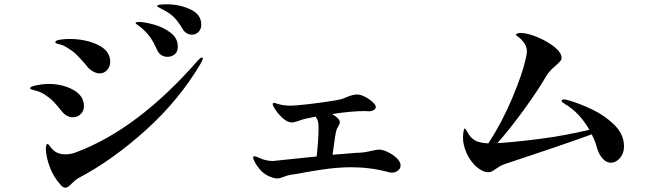

<svg xmlns="http://www.w3.org/2000/svg" viewBox="-20 -871 3040 892"><path d="M827 -739Q807 -772 788.5 -790.5Q770 -809 743 -823Q735 -828 722.5 -834Q710 -840 710 -843Q710 -851 754 -851Q814 -851 864.5 -827.5Q915 -804 915 -757Q915 -735 902 -722.5Q889 -710 872 -710Q858 -710 846 -717.5Q834 -725 827 -739ZM709 -641Q693 -677 676 -700.5Q659 -724 633 -745Q626 -751 618 -756Q610 -761 610 -764Q610 -769 626 -769Q651 -769 694.5 -757Q738 -745 772 -719.5Q806 -694 806 -655Q806 -630 791.5 -618.5Q777 -607 758 -607Q742 -607 729 -615.5Q716 -624 709 -641ZM390 -556 377 -572Q349 -604 333.5 -619Q318 -634 293 -649Q276 -660 262.5 -663.5Q249 -667 246 -668Q237 -671 237 -675Q237 -683 258 -686.5Q279 -690 302 -690Q378 -690 435 -662.5Q492 -635 492 -584Q492 -562 478 -546Q464 -530 443 -530Q428 -530 412.5 -539Q397 -548 390 -556ZM261 -13Q230 -47 212.5 -92Q195 -137 193 -177Q193 -202 201 -202Q205 -202 211 -193Q217 -184 225 -176Q247 -154 284 -154Q309 -154 332 -163Q620 -270 900 -591Q913 -604 917 -604Q922 -604 922 -599Q922 -593 915 -580Q814 -408 658.5 -267.5Q503 -127 345 -44Q333 -38 314 -19Q296 1 284 1Q272 1 261 -13ZM268 -353Q244 -383 228 -399.5Q212 -416 186 -433Q168 -444 150.5 -448.5Q133 -453 128 -455Q120 -457 120 -461Q120 -469 150 -475Q180 -481 205 -481Q271 -481 320.5 -453.5Q370 -426 370 -378Q370 -355 354.5 -340.5Q339 -326 318 -326Q304 -326 290.5 -333.5Q277 -341 268 -353Z M1841 -103Q1841 -88 1829 -78.5Q1817 -69 1801 -69Q1791 -69 1782 -72Q1702 -94 1610 -94Q1564 -94 1504 -87Q1477 -84 1401 -71Q1344 -60 1331 -59Q1316 -57 1297 -49Q1280 -42 1269 -42Q1250 -42 1224 -55Q1204 -65 1188.5 -82.5Q1173 -100 1164.5 -116.5Q1156 -133 1156 -139Q1156 -145 1162 -145Q1169 -145 1181 -139Q1213 -123 1248 -123Q1252 -123 1353 -134Q1426 -141 1451 -144Q1460 -222 1460 -275Q1460 -297 1457 -308Q1454 -319 1446 -329L1402 -320Q1384 -316 1366 -309Q1345 -302 1337 -302Q1315 -302 1292 -323.5Q1269 -345 1255 -368Q1254 -371 1250.5 -377Q1247 -383 1247 -387Q1247 -393 1253 -393Q1258 -393 1265 -390Q1295 -380 1330 -380Q1339 -380 1363 -382Q1410 -386 1479.5 -395.5Q1549 -405 1571 -412Q1576 -414 1599 -423Q1622 -432 1639 -432Q1655 -432 1675.5 -421.5Q1696 -411 1711 -397Q1726 -383 1726 -374Q1726 -366 1716.5 -360Q1707 -354 1693 -354L1675 -355Q1611 -355 1523 -341Q1559 -320 1559 -303Q1559 -297 1553 -287Q1547 -277 1544 -270Q1538 -253 1525 -152L1563 -155Q1604 -159 1636 -161Q1663 -161 1691 -167Q1697 -168 1714.5 -172Q1732 -176 1742 -176Q1758 -176 1782 -164.5Q1806 -153 1823.5 -136Q1841 -119 1841 -103Z M2879 -191Q2879 -158 2860 -136.5Q2841 -115 2818 -115Q2797 -115 2779.5 -134.5Q2762 -154 2752 -189Q2745 -216 2729 -247Q2662 -222 2533.5 -178.5Q2405 -135 2335 -112Q2315 -106 2304 -99.5Q2293 -93 2280 -84Q2270 -77 2263.5 -74Q2257 -71 2247 -71Q2229 -71 2206 -86.5Q2183 -102 2163.5 -131Q2144 -160 2135 -198Q2131 -211 2131 -232Q2131 -247 2133.5 -260.5Q2136 -274 2139 -274Q2142 -274 2148.5 -262Q2155 -250 2160 -243Q2177 -221 2198 -213.5Q2219 -206 2249 -205Q2312 -302 2359 -413.5Q2406 -525 2421 -592Q2428 -620 2428 -631Q2428 -656 2412 -676Q2400 -691 2388.5 -699Q2377 -707 2377 -709Q2377 -713 2383.5 -715.5Q2390 -718 2399 -718Q2428 -718 2474 -699.5Q2520 -681 2554.5 -654Q2589 -627 2589 -602Q2589 -594 2583.5 -587.5Q2578 -581 2564 -568Q2534 -544 2518 -518Q2480 -452 2415 -362.5Q2350 -273 2291 -206Q2374 -211 2489.5 -226Q2605 -241 2718 -268Q2673 -347 2606 -387Q2599 -391 2594 -395Q2589 -399 2589 -402Q2589 -409 2600 -409Q2608 -409 2618 -406Q2671 -391 2731 -362.5Q2791 -334 2835 -290Q2879 -246 2879 -191Z"/></svg>

Font: Shippori Mincho
Style: Bold
Weight: 700
Designer: FONTDASU
Foundry: FONTDASU / Google Inc. / but / Adobe
Version: Version 3.110; ttfautohint (v1.8.3)